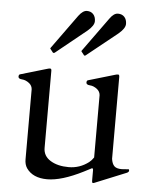

<svg xmlns="http://www.w3.org/2000/svg" viewBox="-52 -753 653 811"><g transform="rotate(5 274.5 -347.5)"><path d="M368 -43Q366 -51 362 -48.5Q358 -46 330 -32Q239 14 178 14Q117 14 90 -25Q80 -40 80 -62V-359Q79 -374 67 -384Q52 -396 36 -397Q20 -398 20 -407.5Q20 -417 27 -418L139 -451Q145 -453 150.5 -453Q156 -453 156 -444V-117Q156 -83 186.5 -64Q217 -45 264 -45Q311 -45 349 -74Q360 -83 368 -95V-359Q367 -374 355 -384Q340 -396 324 -397Q308 -398 308 -407.5Q308 -417 315 -418L427 -451Q433 -453 438.5 -453Q444 -453 444 -443V-96Q447 -75 456.5 -65.5Q466 -56 488 -56L517 -58Q520 -58 520 -52.5Q520 -47 512 -43L382 10Q376 13 372 13Q368 13 368 1ZM145 -535Q143 -537 143 -538Q143 -539 145 -541L249 -685Q267 -709 284 -709Q301 -709 311 -698Q321 -687 321 -668.5Q321 -650 294 -627L163 -521Q160 -520 158.5 -520Q157 -520 156 -521ZM277 -535Q275 -537 275 -538Q275 -539 277 -541L381 -685Q398 -709 415.5 -709Q433 -709 443 -698Q453 -687 453 -668.5Q453 -650 426 -627L294 -521Q292 -520 290.5 -520Q289 -520 288 -521Z"/></g></svg>

Font: Cardo
Style: Regular
Weight: 400
Designer: David J. Perry
Foundry: David J. Perry
Version: Version 1.0451